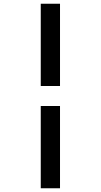

<svg xmlns="http://www.w3.org/2000/svg" viewBox="-20 -763 540 1027"><path d="M301 -196V244H198V-196ZM301 -743V-303H198V-743Z"/></svg>

Font: TypoPRO Lekton
Style: Bold
Weight: 700
Monospace: yes
Designer: Paolo Mazzetti, Luciano Perondi, Raffaele Flato, Elena Papassissa, Emilio Macchia, Michela Povoleri, Tobias Seemiller, R
Version: Version 34.000